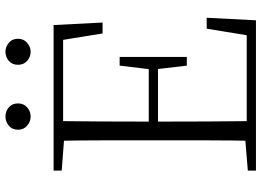

<svg xmlns="http://www.w3.org/2000/svg" viewBox="-144 -790 935 686"><g transform="rotate(-90 323.0 -447.5)"><path d="M249 -805Q231 -805 216.5 -817.5Q202 -830 202 -850Q202 -871 216.5 -883Q231 -895 249 -895Q268 -895 282 -883Q296 -871 296 -850Q296 -830 282 -817.5Q268 -805 249 -805ZM481 -805Q462 -805 448 -817.5Q434 -830 434 -850Q434 -871 448 -883Q462 -895 481 -895Q498 -895 512.5 -883Q527 -871 527 -850Q527 -830 512.5 -817.5Q498 -805 481 -805ZM56 0V-29L188 -40H198V0ZM162 0Q164 -83 164 -166Q164 -249 164 -333V-390Q164 -474 164 -557.5Q164 -641 162 -723H233Q232 -641 231.5 -556Q231 -471 231 -377V-357Q231 -255 231.5 -169Q232 -83 233 0ZM198 0V-33H569L536 -11L563 -176H602L593 0ZM198 -350V-383H436V-350ZM431 -247 418 -358V-379L431 -487H462V-247ZM56 -694V-723H198V-684H188ZM546 -548 519 -714 553 -689H198V-723H576L585 -548Z"/></g></svg>

Font: Source Han Serif JP VF
Style: Regular
Weight: 250
Designer: Ryoko NISHIZUKA 西塚涼子 (kana & ideographs); Frank Grießhammer (Latin, Greek & Cyrillic); Wenlong ZHANG 张文龙 (bopomofo); San
Foundry: Adobe
Version: Version 2.001;hotconv 1.1.0;makeotfexe 2.6.0